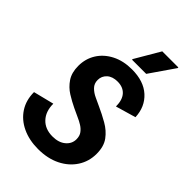

<svg xmlns="http://www.w3.org/2000/svg" viewBox="-253 -947 1055 1055"><g transform="rotate(45 275.0 -419.0)"><path d="M255 12.5Q185.8 12.5 132.1 -12.9Q78.3 -38.3 48.3 -84.6Q18.3 -130.8 18.3 -193.3L138.3 -223.3Q138.3 -163.3 171.7 -127.9Q205 -92.5 262.5 -92.5Q310 -92.5 338.3 -116.2Q366.7 -140 366.7 -175Q366.7 -200.8 354.2 -217.5Q341.7 -234.2 323.3 -245.4Q305 -256.7 285.8 -265L235.8 -288.3Q202.5 -304.2 168.3 -325.4Q134.2 -346.7 111.3 -380.8Q88.3 -415 88.3 -467.5Q88.3 -522.5 115.8 -566.7Q143.3 -610.8 193.8 -636.7Q244.2 -662.5 310.8 -662.5Q402.5 -662.5 454.6 -615Q506.7 -567.5 510 -490L392.5 -455.8Q392.5 -506.7 368.8 -532.9Q345 -559.2 302.5 -559.2Q263.3 -559.2 240.8 -538.8Q218.3 -518.3 218.3 -487.5Q218.3 -460 236.2 -441.7Q254.2 -423.3 280 -411.7L325 -390.8Q367.5 -371.7 408.3 -348.3Q449.2 -325 475.4 -289.6Q501.7 -254.2 501.7 -196.7Q501.7 -137.5 470.8 -90Q440 -42.5 384.6 -15Q329.2 12.5 255 12.5ZM273.3 -700V-705L358.3 -850H483.3V-845L383.3 -700Z"/></g></svg>

Font: Familjen Grotesk
Style: Bold Italic
Weight: 700
Italic angle: -9.46201°
Designer: Anders Wikstroem, Jonas Baeckman, Matilda Gysing, Kristian Moeller
Foundry: Familjen STHLM AB
Version: Version 2.002; ttfautohint (v1.8.4.7-5d5b)